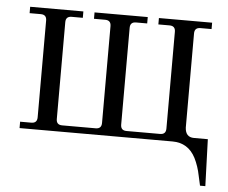

<svg xmlns="http://www.w3.org/2000/svg" viewBox="-47 -510 854 719"><g transform="rotate(5 380.0 -150.0)"><path d="M38 0V-24H80Q102 -24 102 -46V-410Q102 -432 80 -432H38V-456H238V-432H196Q174 -432 174 -410V-46Q174 -24 196 -24H322Q344 -24 344 -46V-410Q344 -432 322 -432H280V-456H480V-432H438Q416 -432 416 -410V-46Q416 -24 438 -24H564Q586 -24 586 -46V-410Q586 -432 564 -432H522V-456H722V-432H680Q658 -432 658 -410V-56Q660 -20 692 -20H744L750 156H730L722 120Q715 84 700 54Q672 0 613 0Z"/></g></svg>

Font: Old Standard TT
Style: Regular
Weight: 400
Designer: Alexey Kryukov <alexios@thessalonica.org.ru>
Version: Version 1.0